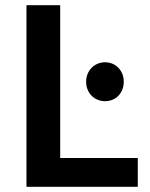

<svg xmlns="http://www.w3.org/2000/svg" viewBox="-20 -720 578 740"><path d="M82 0H511V-111H212V-700H82ZM385 -330C426 -330 457 -361 457 -405C457 -448 426 -480 385 -480C344 -480 312 -448 312 -405C312 -361 344 -330 385 -330Z"/></svg>

Font: Chess Sans SemiBold
Style: Regular
Weight: 600
Designer: Wolf Bōese
Foundry: Wolf Bōese
Version: Version 7.223;Glyphs 3.3 (3306)